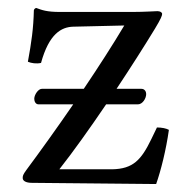

<svg xmlns="http://www.w3.org/2000/svg" viewBox="-20 -459 464 482"><path d="M71 -439C68.6 -439 65 -435.4 65 -433C64 -388 59 -353 50 -304C58.8 -300.3 71.4 -298.4 83 -301C103 -374 134 -391.3 164 -392L292 -395C262.6 -345.7 227.3 -290.9 190.3 -236H85C76 -236 66 -221 66 -211C66 -205 69 -197 77 -197H163.8C123.4 -138.2 82.3 -80.9 46 -32C37.4 -20.4 37 -17 37 -12C37 -5 45 0 60 0L372 3C384 -31 397 -83 404 -133C397.5 -136.7 386 -139 374 -139L360 -110C334.5 -57.2 314.1 -35.2 262 -34H129C164 -78.4 205.6 -136.9 246.4 -197H326C338 -197 347 -212 347 -223C347 -228 344 -236 335 -236H272.6C308.6 -290.2 342.6 -343.6 369 -387C384.3 -412.2 387 -420 387 -424C387 -428 382 -431 375 -431C370 -431 342 -429 313 -429H130C97.9 -429 85.5 -433.6 71 -439Z"/></svg>

Font: Libertinus Serif
Style: Regular
Weight: 400
Designer: Philipp H. Poll
Foundry: Khaled Hosny
Version: Version 6.2